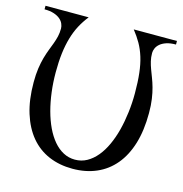

<svg xmlns="http://www.w3.org/2000/svg" viewBox="-102 -756 827 866"><g transform="rotate(15 312.0 -322.5)"><path d="M618.7 -645.5Q592.3 -645.5 574.2 -639.4Q556.2 -633.3 545.2 -623.8Q534.2 -614.3 529.3 -602.8Q524.4 -591.3 524.4 -581.1Q524.4 -560.5 528.6 -543.2Q532.7 -525.9 539.1 -508.8Q545.4 -491.7 552.7 -472.9Q560.1 -454.1 566.4 -431.4Q572.8 -408.7 576.9 -380.4Q581.1 -352.1 581.1 -314.9Q581.1 -233.9 562.3 -172.1Q543.5 -110.4 508.3 -68.4Q473.1 -26.4 423.3 -4.9Q373.5 16.6 312 16.6Q251 16.6 201.2 -4.6Q151.4 -25.9 116.2 -67.9Q81.1 -109.9 61.8 -171.6Q42.5 -233.4 42.5 -314.9Q42.5 -352.1 46.6 -380.4Q50.8 -408.7 57.1 -431.4Q63.5 -454.1 70.8 -472.9Q78.1 -491.7 84.5 -508.8Q90.8 -525.9 95 -543.2Q99.1 -560.5 99.1 -581.1Q99.1 -591.3 94.2 -602.8Q89.4 -614.3 78.4 -623.8Q67.4 -633.3 49.3 -639.4Q31.2 -645.5 4.9 -645.5V-662.1H206.5Q186 -636.2 171.1 -608.2Q156.2 -580.1 146.5 -546.6Q136.7 -513.2 131.8 -473.4Q127 -433.6 127 -384.8Q127 -337.4 132.6 -292.7Q138.2 -248 148.9 -208Q159.7 -168 175.5 -134.5Q191.4 -101.1 211.9 -76.9Q232.4 -52.7 257.6 -39.3Q282.7 -25.9 312 -25.9Q342.3 -25.9 367.7 -40Q393.1 -54.2 413.6 -78.9Q434.1 -103.5 449.7 -137.5Q465.3 -171.4 475.6 -211.4Q485.8 -251.5 491.2 -295.7Q496.6 -339.8 496.6 -384.8Q496.6 -438.5 491.9 -479Q487.3 -519.5 477.3 -551.8Q467.3 -584 452.4 -610.1Q437.5 -636.2 417 -662.1H618.7Z"/></g></svg>

Font: Doulos SIL
Style: Regular
Weight: 400
Designer: Walt Agee, Victor Gaultney, Peter Martin, Debbi Hosken
Foundry: SIL International
Version: Version 4.110; 2011; Maintenance release